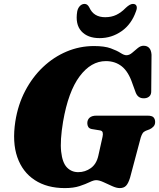

<svg xmlns="http://www.w3.org/2000/svg" viewBox="-20 -949 814 982"><path d="M460.5 -713.5Q514.5 -713.5 546.5 -701.8Q578.5 -690 596.5 -678.2Q614.5 -666.5 626.5 -666.5Q641.5 -666.5 655.8 -678.8Q670 -691 684.5 -703Q699 -715 714 -715Q752 -715 755 -669L753.5 -486.5Q754.5 -466.5 744.8 -457Q735 -447.5 720.5 -446.5Q687 -443.5 674.5 -474.5L657.5 -521Q637 -582.5 603 -609.5Q569 -636.5 521.5 -636.5Q445.5 -636.5 387.2 -558.5Q329 -480.5 302.5 -326.5Q286.5 -230 292.8 -173.5Q299 -117 322.2 -92.8Q345.5 -68.5 380 -68.5Q415.5 -68.5 444.5 -89.2Q473.5 -110 483 -153L504.5 -249.5Q507.5 -262.5 505.2 -271.2Q503 -280 492 -282L449 -289Q436.5 -291.5 431.5 -299.8Q426.5 -308 426.5 -319Q426.5 -336.5 438.2 -347Q450 -357.5 473 -357.5H734Q758 -357.5 765.8 -348.2Q773.5 -339 773.5 -325Q773.5 -311 765 -301.8Q756.5 -292.5 745 -287.5L725.5 -280Q715 -275.5 709.8 -267.8Q704.5 -260 700 -246L645 -39.5Q636 -10.5 624.5 1.2Q613 13 592.5 13Q576 13 553.5 2.8Q531 -7.5 509 -17.5Q487 -27.5 472 -27.5Q459 -27.5 438.5 -17.5Q418 -7.5 387 2.8Q356 13 311.5 13Q220.5 13 157.8 -28Q95 -69 68.5 -145.2Q42 -221.5 58.5 -328.5Q72 -414 109 -484.5Q146 -555 200.2 -606.2Q254.5 -657.5 321 -685.5Q387.5 -713.5 460.5 -713.5ZM518 -861Q550 -861 575 -873Q600 -885 624 -909.5Q645 -929 659.5 -929Q674 -929 678.2 -918.5Q682.5 -908 675.5 -891Q652.5 -825 601.8 -789.5Q551 -754 489.5 -754Q428 -754 396 -789.5Q364 -825 375 -891Q378.5 -908 388.8 -918.5Q399 -929 413 -929Q428 -929 437.5 -909.5Q459.5 -861 518 -861Z"/></svg>

Font: Fraunces 9pt S000 Black
Style: Italic
Weight: 900
Italic angle: -16°
Version: Version 1.000; ttfautohint (v1.8.3)